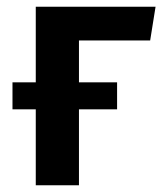

<svg xmlns="http://www.w3.org/2000/svg" viewBox="-20 -549 481 569"><path d="M214 0H86V-225H17V-305H86V-529H441L425 -429H214V-305H327V-225H214Z"/></svg>

Font: Trujillo Medium
Style: Regular
Weight: 500
Designer: Fira Sans original fonts by bBox Type GmbH, Carrois Corporate GbR, & Edenspiekermann AG / Changes by Cristiano Sobral
Foundry: Fira Sans original fonts by bBox Type GmbH, Carrois Corporate GbR, & Edenspiekermann AG / Changes by Cristiano Sobral
Version: Version 4.301;October 17, 2021;FontCreator 14.0.0.2814 64-bi